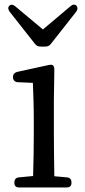

<svg xmlns="http://www.w3.org/2000/svg" viewBox="-20 -814 374 841"><path d="M43 -16V-13C43 0 50 7 63 7H273C286 7 293 0 293 -13V-16C293 -28 286 -36 274 -37L218 -42C217 -98 216 -176 216 -228V-379L218 -508C218 -518 216 -524 212 -528C208 -531 202 -531 192 -529L55 -499C44 -496 37 -489 37 -477V-475C37 -463 45 -455 57 -454L124 -451C126 -402 128 -351 128 -287V-228C128 -177 127 -98 125 -43L62 -37C50 -36 43 -28 43 -16ZM22 -763 133 -622C139 -614 147 -610 157 -610H179C189 -610 197 -614 203 -622L314 -763C321 -772 321 -782 315 -789C308 -796 298 -795 289 -787L168 -685L46 -787C37 -795 27 -795 21 -789C14 -782 15 -773 22 -763Z"/></svg>

Font: 寒蝉锦书宋 Text
Style: Regular
Weight: 400
Designer: 寒蝉锦书宋{Warren} 思源宋体{Ryoko NISHIZUKA 西塚涼子 (kana & ideographs); Frank Grießhammer (Latin, Greek & Cyrillic); Wenlong ZHANG 
Foundry: Adobe & ChillType
Version: Version 2.000;Glyphs 3.1.1 (3135)